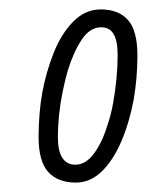

<svg xmlns="http://www.w3.org/2000/svg" viewBox="-20 -718 312 408"><path d="M141 -330Q103 -330 82.5 -352.5Q62 -375 62 -427Q62 -451 64 -475.5Q66 -500 70 -522Q78 -565 94 -605.5Q110 -646 135.5 -672Q161 -698 194 -698Q232 -698 252 -675.5Q272 -653 272 -600Q272 -576 270 -552.5Q268 -529 264 -506Q255 -458 238 -418Q221 -378 196.5 -354Q172 -330 141 -330ZM140 -368Q162 -368 179.5 -391.5Q197 -415 208 -451Q216 -474 220.5 -499.5Q225 -525 227.5 -551Q230 -577 230 -601Q230 -631 221.5 -645.5Q213 -660 195 -660Q171 -660 153.5 -633.5Q136 -607 124 -568Q118 -547 113 -522.5Q108 -498 105.5 -473.5Q103 -449 103 -427Q103 -397 112.5 -382.5Q122 -368 140 -368Z"/></svg>

Font: Archivo ExtraCondensed Thin
Style: Italic
Weight: 250
Width: 2
Italic angle: -10°
Designer: Hector Gatti
Foundry: Omnibus-Type
Version: Version 2.001